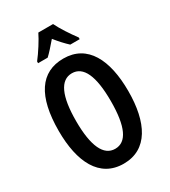

<svg xmlns="http://www.w3.org/2000/svg" viewBox="-225 -1045 1028 1163"><g transform="rotate(-30 288.5 -463.5)"><path d="M340 -937H237C218 -897 176 -831 143 -789V-777H210C231 -796 259 -828 289 -863C317 -828 344 -799 368 -777H434V-789C399 -836 362 -892 340 -937ZM532 -358C532 -577 457 -725 289 -725C129 -725 46 -601 46 -359C46 -142 120 10 289 10C457 10 532 -139 532 -358ZM167 -358C167 -532 208 -622 289 -622C369 -622 410 -535 410 -358C410 -180 369 -94 289 -94C209 -94 167 -183 167 -358Z"/></g></svg>

Font: Noto Sans Myanmar ExtraCondensed SemiBold
Style: Regular
Weight: 600
Width: 2
Designer: Monotype Design Team
Foundry: Monotype Imaging Inc.
Version: Version 2.107